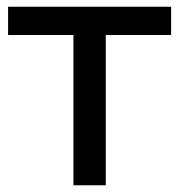

<svg xmlns="http://www.w3.org/2000/svg" viewBox="-20 -550 533 570"><path d="M198 0H294V-446H488V-530H4V-446H198Z"/></svg>

Font: Chess Sans Medium
Style: Regular
Weight: 500
Designer: Wolf Bōese
Foundry: Wolf Bōese
Version: Version 7.223;Glyphs 3.3 (3306)